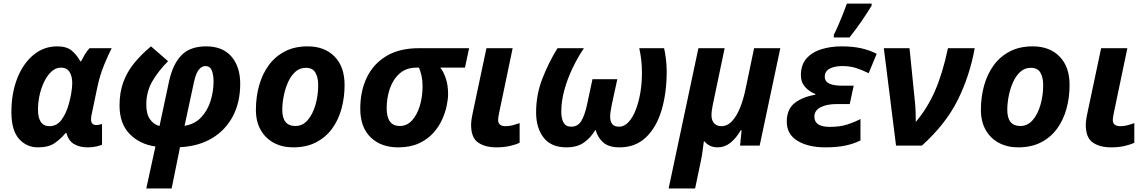

<svg xmlns="http://www.w3.org/2000/svg" viewBox="-20 -816 6425 1076"><path d="M192.9 9.8Q128.4 9.8 86.2 -38.1Q43.9 -85.9 43.9 -188Q43.9 -293 76.4 -376.2Q108.9 -459.5 167 -507.8Q225.1 -556.2 300.8 -556.2Q353.5 -556.2 382.1 -532.2Q410.6 -508.3 430.2 -472.2H434.1Q442.4 -488.8 455.3 -510.5Q468.3 -532.2 481.9 -545.9H606Q588.9 -513.7 564.5 -454.8Q540 -396 525.9 -329.1L493.2 -172.9Q490.2 -158.2 490.2 -147Q490.2 -115.2 520 -115.2Q527.3 -115.2 536.6 -117.2Q545.9 -119.1 551.8 -121.1V-4.9Q541 0 519.8 4.9Q498.5 9.8 471.2 9.8Q425.3 9.8 394.3 -9Q363.3 -27.8 352.1 -70.8H348.1Q321.3 -38.6 286.9 -14.4Q252.4 9.8 192.9 9.8ZM257.8 -108.9Q298.3 -108.9 324.7 -144.5Q351.1 -180.2 366.2 -234.9Q373.5 -261.2 379.2 -293Q384.8 -324.7 384.8 -351.1Q384.8 -390.1 369.1 -413.6Q353.5 -437 321.8 -437Q293 -437 269.3 -415.8Q245.6 -394.5 228.5 -359.9Q211.4 -325.2 202.1 -283.9Q192.9 -242.7 192.9 -202.1Q192.9 -108.9 257.8 -108.9Z M799.8 240.2 851.1 4.9Q763.2 -7.3 706.5 -65.4Q649.9 -123.5 649.9 -225.1Q649.9 -297.9 670.9 -355.2Q691.9 -412.6 731.4 -461.4Q771 -510.3 826.2 -556.2L921.9 -473.1Q865.2 -416 832.5 -358.4Q799.8 -300.8 799.8 -230Q799.8 -176.8 820.6 -147.5Q841.3 -118.2 874 -109.9L927.7 -361.8Q949.2 -458 997.6 -507.1Q1045.9 -556.2 1135.7 -556.2Q1227.5 -556.2 1276.9 -499.3Q1326.2 -442.4 1326.2 -346.2Q1326.2 -243.2 1285.2 -165Q1244.1 -86.9 1168.5 -41.5Q1092.8 3.9 988.8 8.8L941.9 240.2ZM1014.2 -110.8Q1071.3 -120.1 1107.2 -158.2Q1143.1 -196.3 1159.9 -250Q1176.8 -303.7 1176.8 -358.9Q1176.8 -397.5 1166.7 -421.6Q1156.7 -445.8 1130.9 -445.8Q1111.3 -445.8 1095 -426.5Q1078.6 -407.2 1067.9 -359.9Z M1623 9.8Q1561.5 9.8 1514.4 -15.6Q1467.3 -41 1440.7 -88.1Q1414.1 -135.3 1414.1 -200.2Q1414.1 -272.5 1432.1 -336.9Q1450.2 -401.4 1486.3 -450.7Q1522.5 -500 1576.9 -528.1Q1631.3 -556.2 1704.1 -556.2Q1799.3 -556.2 1855.2 -499Q1911.1 -441.9 1911.1 -339.8Q1911.1 -270.5 1894 -207.5Q1877 -144.5 1841.6 -95.7Q1806.2 -46.9 1751.7 -18.6Q1697.3 9.8 1623 9.8ZM1635.3 -109.9Q1675.8 -109.9 1704.3 -142.8Q1732.9 -175.8 1748 -228.5Q1763.2 -281.2 1763.2 -339.8Q1763.2 -381.3 1747.8 -408.7Q1732.4 -436 1693.4 -436Q1659.7 -436 1635 -413.6Q1610.4 -391.1 1594.2 -355.2Q1578.1 -319.3 1570.1 -278.3Q1562 -237.3 1562 -200.2Q1562 -109.9 1635.3 -109.9Z M2210.9 9.8Q2115.2 9.8 2057.1 -46.4Q1999 -102.5 1999 -207Q1999 -305.7 2035.9 -382.1Q2072.8 -458.5 2145.8 -502.2Q2218.8 -545.9 2327.1 -545.9H2608.9L2585.9 -437H2447.3Q2465.3 -415.5 2478.3 -377Q2491.2 -338.4 2491.2 -288.1Q2491.2 -262.2 2483.6 -224.6Q2476.1 -187 2457.8 -146.2Q2439.5 -105.5 2407.5 -70.1Q2375.5 -34.7 2327.1 -12.5Q2278.8 9.8 2210.9 9.8ZM2220.2 -109.9Q2260.7 -109.9 2289.3 -141.4Q2317.9 -172.9 2333 -223.9Q2348.1 -274.9 2348.1 -333Q2348.1 -365.2 2342.5 -390.4Q2336.9 -415.5 2328.1 -437H2314Q2256.3 -437 2219.2 -403.8Q2182.1 -370.6 2164.6 -318.6Q2147 -266.6 2147 -210Q2147 -109.9 2220.2 -109.9Z M2762.2 9.8Q2697.8 9.8 2658.9 -17.6Q2620.1 -44.9 2620.1 -116.2Q2620.1 -127.9 2622.3 -144.8Q2624.5 -161.6 2631.3 -192.9L2706.1 -545.9H2853L2777.3 -184.1Q2771.5 -155.8 2771.5 -144Q2771.5 -108.9 2813.5 -108.9Q2833.5 -108.9 2851.6 -113.5Q2869.6 -118.2 2892.1 -126V-16.1Q2869.1 -4.9 2835.9 2.4Q2802.7 9.8 2762.2 9.8Z M3154.3 9.8Q3068.8 9.8 3026.6 -44.7Q2984.4 -99.1 2984.4 -186Q2984.4 -285.2 3019.8 -376.2Q3055.2 -467.3 3104.5 -545.9H3252.4Q3216.8 -493.2 3188 -432.6Q3159.2 -372.1 3142.3 -310.1Q3125.5 -248 3125.5 -189.9Q3125.5 -151.4 3138.4 -128.7Q3151.4 -106 3180.7 -106Q3218.3 -106 3237.5 -137.7Q3256.8 -169.4 3269.5 -228L3300.3 -372.1H3439.5L3408.2 -228Q3404.8 -209.5 3402.1 -192.6Q3399.4 -175.8 3399.4 -162.1Q3399.4 -135.7 3411.1 -120.8Q3422.9 -106 3448.2 -106Q3479 -106 3502.9 -132.3Q3526.9 -158.7 3543.7 -202.6Q3560.5 -246.6 3569.1 -299.6Q3577.6 -352.5 3577.6 -405.8Q3577.6 -445.8 3573.7 -479.7Q3569.8 -513.7 3562.5 -545.9H3701.7Q3707.5 -521.5 3711.9 -485.8Q3716.3 -450.2 3716.3 -417Q3716.3 -294.9 3687.5 -198.5Q3658.7 -102.1 3599.9 -46.1Q3541 9.8 3451.7 9.8Q3392.6 9.8 3361.3 -17.1Q3330.1 -43.9 3317.4 -88.9Q3290.5 -43.9 3252.4 -17.1Q3214.4 9.8 3154.3 9.8Z M3727.1 240.2 3894 -545.9H4041L3975.1 -231Q3967.3 -194.3 3967.3 -169.9Q3967.3 -140.6 3982.7 -124.8Q3998 -108.9 4021.5 -108.9Q4056.6 -108.9 4083 -137.7Q4109.4 -166.5 4128.2 -214.1Q4147 -261.7 4158.2 -316.9L4206.1 -545.9H4353L4237.3 0H4127.4L4136.2 -85.9H4131.3Q4104.5 -40 4072.5 -15.1Q4040.5 9.8 4001.5 9.8Q3976.6 9.8 3957.8 0.2Q3939 -9.3 3929.2 -22.9H3924.3Q3921.4 0 3917.5 29.5Q3913.6 59.1 3908.2 84L3875.5 240.2Z M4606 9.8Q4509.3 9.8 4449.2 -26.9Q4389.2 -63.5 4389.2 -133.8Q4389.2 -203.6 4433.1 -238.3Q4477.1 -272.9 4549.3 -285.2V-289.1Q4516.1 -301.8 4492.2 -328.4Q4468.3 -355 4468.3 -394Q4468.3 -453.6 4500.5 -489.3Q4532.7 -524.9 4584.7 -540.5Q4636.7 -556.2 4696.3 -556.2Q4759.3 -556.2 4807.6 -545.2Q4856 -534.2 4893.1 -514.2L4848.1 -405.8Q4813 -423.3 4778.3 -434.6Q4743.7 -445.8 4700.2 -445.8Q4658.2 -445.8 4630.1 -431.6Q4602.1 -417.5 4602.1 -384.8Q4602.1 -335.9 4698.2 -335.9H4764.2L4742.2 -232.9H4669.9Q4613.3 -232.9 4578.6 -214.8Q4543.9 -196.8 4543.9 -162.1Q4543.9 -105 4629.9 -105Q4688 -105 4728.8 -118.4Q4769.5 -131.8 4802.2 -148.9V-28.8Q4766.1 -10.7 4718.8 -0.5Q4671.4 9.8 4606 9.8ZM4652.8 -606V-621.1Q4665 -644.5 4678.5 -675.8Q4691.9 -707 4704.6 -738.8Q4717.3 -770.5 4726.1 -795.9H4864.7V-784.2Q4840.8 -745.1 4809.6 -699.2Q4778.3 -653.3 4740.7 -606Z M5001.5 0 4933.1 -545.9H5077.1L5107.4 -245.1Q5110.4 -217.3 5111.3 -186Q5112.3 -154.8 5112.3 -132.8Q5177.7 -210 5220.2 -307.4Q5262.7 -404.8 5292.5 -545.9H5442.4Q5414.6 -390.6 5347.2 -255.4Q5279.8 -120.1 5146.5 0Z M5686 9.8Q5624.5 9.8 5577.4 -15.6Q5530.3 -41 5503.7 -88.1Q5477.1 -135.3 5477.1 -200.2Q5477.1 -272.5 5495.1 -336.9Q5513.2 -401.4 5549.3 -450.7Q5585.4 -500 5639.9 -528.1Q5694.3 -556.2 5767.1 -556.2Q5862.3 -556.2 5918.2 -499Q5974.1 -441.9 5974.1 -339.8Q5974.1 -270.5 5957 -207.5Q5939.9 -144.5 5904.5 -95.7Q5869.1 -46.9 5814.7 -18.6Q5760.3 9.8 5686 9.8ZM5698.2 -109.9Q5738.8 -109.9 5767.3 -142.8Q5795.9 -175.8 5811 -228.5Q5826.2 -281.2 5826.2 -339.8Q5826.2 -381.3 5810.8 -408.7Q5795.4 -436 5756.3 -436Q5722.7 -436 5698 -413.6Q5673.3 -391.1 5657.2 -355.2Q5641.1 -319.3 5633.1 -278.3Q5625 -237.3 5625 -200.2Q5625 -109.9 5698.2 -109.9Z M6207 9.8Q6142.6 9.8 6103.8 -17.6Q6064.9 -44.9 6064.9 -116.2Q6064.9 -127.9 6067.1 -144.8Q6069.3 -161.6 6076.2 -192.9L6150.9 -545.9H6297.9L6222.2 -184.1Q6216.3 -155.8 6216.3 -144Q6216.3 -108.9 6258.3 -108.9Q6278.3 -108.9 6296.4 -113.5Q6314.5 -118.2 6336.9 -126V-16.1Q6314 -4.9 6280.8 2.4Q6247.6 9.8 6207 9.8Z"/></svg>

Font: Open Sans
Style: Bold Italic
Weight: 700
Italic angle: -12°
Designer: Monotype Design Team
Foundry: Monotype Imaging Inc.
Version: Version 3.003; ttfautohint (v1.8.4)